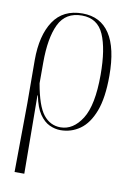

<svg xmlns="http://www.w3.org/2000/svg" viewBox="-88 -599 624 894"><g transform="rotate(10 224.5 -152.0)"><path d="M45 239 48 -86 47 -291Q47 -407 92 -475Q137 -543 229 -543Q314 -543 358 -476.5Q402 -410 402 -278Q402 -174 378 -111Q354 -48 313 -19Q272 10 221 10Q195 10 169 -2Q143 -14 122 -44.5Q101 -75 90 -131H88L91 239ZM219 -3Q279 -3 320 -67.5Q361 -132 361 -276Q361 -398 331.5 -465.5Q302 -533 228 -533Q151 -533 119.5 -468Q88 -403 88 -286V-188Q106 -84 138 -43.5Q170 -3 219 -3Z"/></g></svg>

Font: Noto Serif Display Condensed ExtraLight
Style: Regular
Weight: 200
Width: 3
Designer: Monotype Design Team
Foundry: Monotype Imaging Inc.
Version: Version 2.009